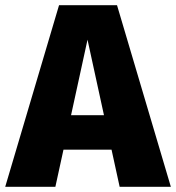

<svg xmlns="http://www.w3.org/2000/svg" viewBox="-39 -715 674 735"><path d="M419 0 388 -142H204L173 0H-19L187 -695H409L615 0ZM233 -274H359L296 -563Z"/></svg>

Font: FiraGO ExtraBold
Style: Regular
Weight: 800
Designer: bBox Type
Foundry: bBox Type GmbH
Version: Version 1.001;PS 001.001;hotconv 1.0.88;makeotf.lib2.5.64775